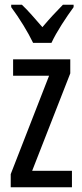

<svg xmlns="http://www.w3.org/2000/svg" viewBox="-20 -837 343 806"><path d="M119 -657H196C217 -703 259 -766 289 -807V-817H244C210 -782 192 -763 158 -723C128 -757 97 -794 72 -817H27V-807C62 -760 98 -701 119 -657ZM282 -51V-120H115L275 -529V-588H35V-519H186L25 -106V-51Z"/></svg>

Font: Noto Sans Tamil UI ExtraCondensed
Style: Regular
Weight: 400
Width: 2
Designer: Jelle Bosma - Monotype Design Team
Foundry: Monotype Imaging Inc.
Version: Version 2.004